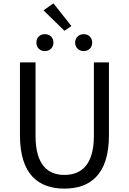

<svg xmlns="http://www.w3.org/2000/svg" viewBox="-20 -1102 761 1135"><path d="M361 13C510 13 624 -67 624 -302V-733H535V-300C535 -124 458 -68 361 -68C265 -68 190 -124 190 -300V-733H98V-302C98 -67 211 13 361 13ZM245 -800C275 -800 296 -821 296 -850C296 -880 275 -900 245 -900C216 -900 195 -880 195 -850C195 -821 216 -800 245 -800ZM361 -920 402 -948 296 -1082 237 -1041ZM475 -800C504 -800 525 -821 525 -850C525 -880 504 -900 475 -900C446 -900 424 -880 424 -850C424 -821 446 -800 475 -800Z"/></svg>

Font: Noto Sans Mono CJK SC
Style: Regular
Weight: 400
Designer: Ryoko NISHIZUKA 西塚涼子 (kana, bopomofo & ideographs); Paul D. Hunt (Latin, Greek & Cyrillic); Sandoll Communications 산돌커뮤니
Foundry: Adobe
Version: Version 2.004;hotconv 1.0.118;makeotfexe 2.5.65603